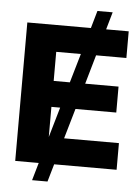

<svg xmlns="http://www.w3.org/2000/svg" viewBox="-60 -866 734 1005"><g transform="rotate(5 307.0 -363.0)"><path d="M147 92.8H228L254.9 0H583V-140.1H294.9L340.8 -298.3H555.2V-434.6H379.9L423.8 -587.4H583V-727.5H464.4L490.7 -819.3H410.6L384.3 -727.5H50.3V0H173.8ZM214.4 -140.1V-298.3H260.3ZM214.4 -434.6V-587.4H343.8L299.3 -434.6Z"/></g></svg>

Font: Raveo Display
Style: Bold
Weight: 700
Designer: Jakub Foglar, Rasmus Andersson (Inter)
Foundry: Jakubfoglar.com
Version: Version 1.100;Glyphs 3.2.3 (3260)